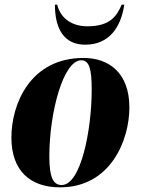

<svg xmlns="http://www.w3.org/2000/svg" viewBox="-20 -795 604 825"><path d="M346 -603C450 -603 500 -679 514 -775H503C482 -727 454 -682 356 -682C276 -682 236 -729 226 -775H216C216 -671 255 -603 346 -603ZM238 10C456 10 536 -194 536 -333C536 -484 446 -546 339 -546C110 -546 29 -348 29 -204C29 -60 111 10 238 10ZM245 0C209 0 192 -32 192 -123C192 -312 252 -536 329 -536C364 -536 374 -498 374 -409C374 -238 328 0 245 0Z"/></svg>

Font: Noto Serif Display Condensed Black
Style: Italic
Weight: 900
Width: 3
Italic angle: -12°
Designer: Monotype Design Team
Foundry: Monotype Imaging Inc.
Version: Version 2.009